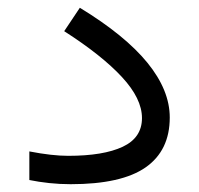

<svg xmlns="http://www.w3.org/2000/svg" viewBox="-20 -473 510 492"><path d="M55.2 -85Q113.3 -73.7 154.8 -73.7Q245.1 -73.7 294.4 -96.9Q343.8 -120.1 343.8 -170.4Q343.8 -220.2 292.5 -275.6Q241.2 -331.1 144.5 -393.1L184.6 -453.1Q300.8 -382.3 357.9 -312Q415 -241.7 415 -171.9Q415 -87.4 353.3 -44.2Q291.5 -1 161.1 -1Q132.8 -1 106 -3.9Q79.1 -6.8 55.2 -11.7Z"/></svg>

Font: Vazir Light FD-WOL
Style: Light-FD-WOL
Weight: 300
Designer: Saber Rastikerdar
Foundry: Saber Rastikerdar
Version: Version 30.1.0